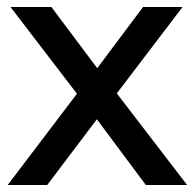

<svg xmlns="http://www.w3.org/2000/svg" viewBox="-20 -529 557 549"><path d="M2 0 200 -261 10 -509H127L258 -334L389 -509H502L314 -262L515 0H397L257 -188L115 0Z"/></svg>

Font: Red Hat Display Medium
Style: Regular
Weight: 500
Designer: Pentagram / MCKL
Foundry: Pentagram / MCKL
Version: Version 1.005; Red Hat Display Medium